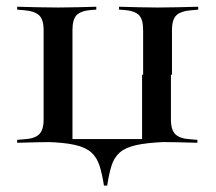

<svg xmlns="http://www.w3.org/2000/svg" viewBox="-20 -435 657 585"><path d="M156.5 -2.4Q124.2 -2.4 95.6 -1.6Q66.9 -0.8 32.3 0V-8.9L51.6 -10.5Q84.7 -12.1 98.8 -25.4Q112.9 -38.7 112.9 -70.2V-343.5Q112.9 -375.8 98.8 -388.7Q84.7 -401.6 51.6 -404L32.3 -405.6V-414.5Q66.9 -413.7 95.6 -412.9Q124.2 -412.1 156.5 -412.1Q187.1 -412.1 214.1 -412.9Q241.1 -413.7 273.4 -414.5V-405.6L259.7 -404.8Q227.4 -402.4 214.1 -389.5Q200.8 -376.6 200.8 -343.5V-11.3H499.2L504 -2.4H304Q262.9 -2.4 237.5 -2.4Q212.1 -2.4 194.4 -2.4Q176.6 -2.4 156.5 -2.4ZM416.1 -207.3V-343.5Q416.1 -376.6 402.8 -389.5Q389.5 -402.4 356.5 -404.8L342.7 -405.6V-414.5Q375.8 -413.7 402.8 -412.9Q429.8 -412.1 459.7 -412.1Q491.9 -412.1 521 -412.9Q550 -413.7 583.9 -414.5V-405.6L565.3 -404Q531.5 -401.6 517.7 -388.7Q504 -375.8 504 -343.5V-207.3ZM296.8 130.6Q291.1 94.4 283.1 69.4Q275 44.4 257.7 29Q240.3 13.7 208.1 6.5Q175.8 -0.8 121.8 -2.4L126.6 -4.8H477.4L481.5 -2.4Q426.6 0 394.4 7.3Q362.1 14.5 344.8 29.8Q327.4 45.2 319.8 69.8Q312.1 94.4 306.5 130.6ZM412.9 -2.4V-207.3H500.8V-70.2Q500.8 -38.7 514.9 -25.4Q529 -12.1 562.1 -10.5L581.5 -8.9V0Q546.8 -0.8 518.1 -1.6Q489.5 -2.4 457.3 -2.4H456.5Z"/></svg>

Font: Playfair 144pt SemiExpanded Medium
Style: Regular
Weight: 500
Width: 6
Designer: Claus Eggers Sørensen
Foundry: Claus Eggers Sørensen
Version: Version 2.203